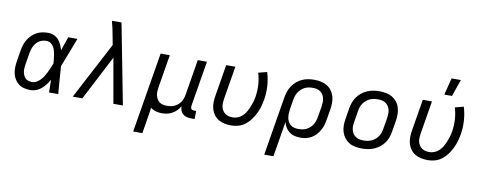

<svg xmlns="http://www.w3.org/2000/svg" viewBox="-75 -1135 4351 1731"><g transform="rotate(10 2100.0 -270.0)"><path d="M220 8Q190 8 162 1.5Q134 -5 111.5 -21.5Q89 -38 74.5 -61.5Q60 -85 53.5 -113Q47 -141 48 -170.5Q49 -200 54 -230L70 -330Q74 -355 82.5 -380.5Q91 -406 105 -429.5Q119 -453 139 -472.5Q159 -492 183 -505Q207 -518 233.5 -523Q260 -528 286 -528Q314 -528 339.5 -517.5Q365 -507 382 -488Q399 -469 410 -444.5Q421 -420 429 -394Q439 -426 450.5 -457.5Q462 -489 472 -520H556Q530 -453 505 -386Q480 -319 453 -253Q458 -190 462 -126.5Q466 -63 472 0H388Q387 -28 387 -56Q387 -84 386 -113L387 -114Q386 -115 386 -115Q386 -115 386 -116Q372 -92 355.5 -70Q339 -48 318 -30Q297 -12 271 -2Q245 8 220 8ZM220 -66Q242 -66 262 -77.5Q282 -89 297.5 -106Q313 -123 325 -142.5Q337 -162 346.5 -182Q356 -202 365 -222.5Q374 -243 382 -264Q381 -284 378.5 -304Q376 -324 373 -343.5Q370 -363 364.5 -381.5Q359 -400 349 -416.5Q339 -433 322.5 -443.5Q306 -454 286 -454Q269 -454 252 -450Q235 -446 219.5 -436.5Q204 -427 192.5 -413Q181 -399 173 -383.5Q165 -368 160 -351Q155 -334 152 -318L136 -218Q133 -200 131.5 -182.5Q130 -165 132 -148Q134 -131 140.5 -115.5Q147 -100 158 -88Q169 -76 186 -71Q203 -66 220 -66Z M605 0 879 -521 863 -605Q857 -638 850 -670.5Q843 -703 834 -735H922L1064 0H977L905 -410L693 0Z M1196 215 1318 -520H1402L1352 -218Q1349 -199 1348 -180Q1347 -161 1351 -143.5Q1355 -126 1363.5 -110.5Q1372 -95 1386 -84.5Q1400 -74 1418 -70Q1436 -66 1455 -66Q1472 -66 1489 -68.5Q1506 -71 1523 -79Q1540 -87 1554.5 -99Q1569 -111 1579 -126.5Q1589 -142 1595 -159Q1601 -176 1604 -193L1658 -520H1742L1673 -104Q1672 -96 1673 -88.5Q1674 -81 1678.5 -75.5Q1683 -70 1690.5 -68Q1698 -66 1706 -66H1723L1722 8H1693Q1671 8 1651 3.5Q1631 -1 1616 -13.5Q1601 -26 1593 -45Q1585 -64 1587 -85Q1574 -63 1556 -45Q1538 -27 1516 -14.5Q1494 -2 1469.5 3Q1445 8 1422 8Q1393 8 1366 0.5Q1339 -7 1318 -24Q1313 9 1308 42Q1303 75 1298 107L1280 215Z M2058 8Q2026 8 1996 2Q1966 -4 1941 -18.5Q1916 -33 1898.5 -56.5Q1881 -80 1872.5 -108.5Q1864 -137 1864.5 -168Q1865 -199 1870 -230L1918 -520H2002L1952 -218Q1949 -199 1948 -180Q1947 -161 1951 -143Q1955 -125 1964.5 -110Q1974 -95 1988.5 -84.5Q2003 -74 2021 -70Q2039 -66 2058 -66Q2082 -66 2105.5 -76Q2129 -86 2147.5 -104Q2166 -122 2178.5 -144.5Q2191 -167 2200.5 -190Q2210 -213 2217 -236.5Q2224 -260 2228 -284Q2237 -340 2233.5 -396Q2230 -452 2214 -503L2293 -523Q2311 -464 2315.5 -400.5Q2320 -337 2309 -272Q2303 -240 2294 -207.5Q2285 -175 2269.5 -144Q2254 -113 2233.5 -84.5Q2213 -56 2185 -34Q2157 -12 2123.5 -2Q2090 8 2058 8Z M2396 215 2486 -330Q2491 -357 2500.5 -383.5Q2510 -410 2526.5 -434Q2543 -458 2566 -477Q2589 -496 2615 -507.5Q2641 -519 2668.5 -523.5Q2696 -528 2723 -528Q2754 -528 2784 -522Q2814 -516 2839 -501.5Q2864 -487 2882 -463.5Q2900 -440 2908.5 -411.5Q2917 -383 2917 -352Q2917 -321 2912 -290L2895 -190Q2891 -165 2883.5 -140.5Q2876 -116 2863 -93Q2850 -70 2831.5 -50Q2813 -30 2789.5 -16.5Q2766 -3 2740.5 2.5Q2715 8 2690 8Q2662 8 2635.5 1.5Q2609 -5 2588 -21Q2567 -37 2553 -60Q2539 -83 2534 -109L2480 215ZM2659 -66Q2677 -66 2695.5 -69Q2714 -72 2731 -80.5Q2748 -89 2763 -102.5Q2778 -116 2788 -132Q2798 -148 2804 -166Q2810 -184 2813 -202L2830 -302Q2833 -321 2833.5 -340Q2834 -359 2830 -377Q2826 -395 2816.5 -410Q2807 -425 2793 -435.5Q2779 -446 2760.5 -450Q2742 -454 2723 -454Q2705 -454 2686.5 -451Q2668 -448 2650.5 -439.5Q2633 -431 2618.5 -417.5Q2604 -404 2593.5 -388Q2583 -372 2577 -354Q2571 -336 2568 -318L2553 -227Q2550 -207 2549.5 -187.5Q2549 -168 2552 -149.5Q2555 -131 2564 -114.5Q2573 -98 2587 -86.5Q2601 -75 2620 -70.5Q2639 -66 2659 -66Z M3254 8Q3222 8 3191.5 2.5Q3161 -3 3136 -18Q3111 -33 3093 -56Q3075 -79 3066 -107.5Q3057 -136 3056.5 -167Q3056 -198 3062 -230L3078 -330Q3083 -357 3092.5 -384Q3102 -411 3119 -435Q3136 -459 3159.5 -477.5Q3183 -496 3210 -507.5Q3237 -519 3264.5 -523.5Q3292 -528 3319 -528Q3351 -528 3381.5 -522.5Q3412 -517 3437 -502Q3462 -487 3480.5 -464Q3499 -441 3507.5 -412.5Q3516 -384 3516.5 -353Q3517 -322 3512 -290L3495 -190Q3491 -163 3481.5 -136Q3472 -109 3455 -85Q3438 -61 3414.5 -42.5Q3391 -24 3364 -12.5Q3337 -1 3309 3.5Q3281 8 3254 8ZM3254 -66Q3273 -66 3291.5 -69Q3310 -72 3327.5 -80Q3345 -88 3361 -101.5Q3377 -115 3387.5 -131Q3398 -147 3404 -165.5Q3410 -184 3413 -202L3430 -302Q3433 -322 3433.5 -341Q3434 -360 3429.5 -378Q3425 -396 3415 -411Q3405 -426 3390.5 -436Q3376 -446 3357.5 -450Q3339 -454 3320 -454Q3301 -454 3282.5 -451Q3264 -448 3246 -440Q3228 -432 3212.5 -418.5Q3197 -405 3186 -389Q3175 -373 3169 -354.5Q3163 -336 3160 -318L3144 -218Q3140 -198 3139.5 -179Q3139 -160 3143.5 -142Q3148 -124 3158 -109Q3168 -94 3183 -84Q3198 -74 3216.5 -70Q3235 -66 3254 -66Z M3858 8Q3826 8 3796 2Q3766 -4 3741 -18.5Q3716 -33 3698.5 -56.5Q3681 -80 3672.5 -108.5Q3664 -137 3664.5 -168Q3665 -199 3670 -230L3718 -520H3802L3752 -218Q3749 -199 3748 -180Q3747 -161 3751 -143Q3755 -125 3764.5 -110Q3774 -95 3788.5 -84.5Q3803 -74 3821 -70Q3839 -66 3858 -66Q3882 -66 3905.5 -76Q3929 -86 3947.5 -104Q3966 -122 3978.5 -144.5Q3991 -167 4000.5 -190Q4010 -213 4017 -236.5Q4024 -260 4028 -284Q4037 -340 4033.5 -396Q4030 -452 4014 -503L4093 -523Q4111 -464 4115.5 -400.5Q4120 -337 4109 -272Q4103 -240 4094 -207.5Q4085 -175 4069.5 -144Q4054 -113 4033.5 -84.5Q4013 -56 3985 -34Q3957 -12 3923.5 -2Q3890 8 3858 8ZM3901 -600 3940 -755H4025L3971 -600Z"/></g></svg>

Font: Iosevka Extended Oblique
Style: Regular
Weight: 400
Width: 7
Italic angle: -9°
Monospace: yes
Designer: Belleve Invis
Foundry: Belleve Invis
Version: Version 32.0.1; ttfautohint (v1.8.4)